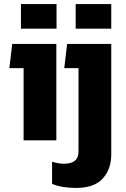

<svg xmlns="http://www.w3.org/2000/svg" viewBox="-20 -690 618 944"><path d="M83 -549V-670H258V-549ZM352 -549V-670H527V-549ZM354 234Q283 234 236 214V105Q266 115 296 115Q366 115 366 55V-355H296L310 -474H527V69Q527 142 485 188Q443 234 354 234ZM96 0V-355H26L40 -474H257V0Z"/></svg>

Font: Kanit SemiBold
Style: Regular
Weight: 600
Designer: Katatrad Team
Foundry: CadsonDemak
Version: Version 2.000; ttfautohint (v1.8.3)